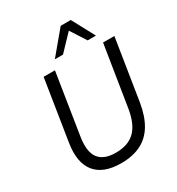

<svg xmlns="http://www.w3.org/2000/svg" viewBox="-216 -1063 1112 1206"><g transform="rotate(-30 339.5 -460.0)"><path d="M308 9Q243 9 196.5 -9Q150 -27 122 -62Q94 -97 85 -148.5Q76 -200 87 -268L156 -705H238L169 -267Q152 -163 188 -114Q224 -65 312 -65Q401 -65 450.5 -113Q500 -161 517 -265L587 -705H669L599 -262Q584 -171 547.5 -110.5Q511 -50 451.5 -20.5Q392 9 308 9ZM272 -765 409 -929H482L570 -765H510L438 -877L331 -765Z"/></g></svg>

Font: Nunito Sans 10pt SemiCondensed
Style: Italic
Weight: 400
Width: 4
Italic angle: -9°
Designer: Vernon Adams
Foundry: Vernon Adams
Version: Version 3.101;gftools[0.9.27]